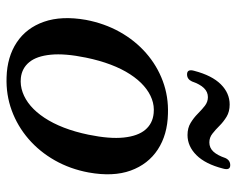

<svg xmlns="http://www.w3.org/2000/svg" viewBox="-87 -607 704 570"><g transform="rotate(90 265.0 -322.0)"><path d="M318.1 -468.6Q380.1 -467.1 423.8 -438.5Q467.5 -409.9 486.4 -357.9Q505.2 -305.8 492 -233Q481.9 -178.4 456.1 -132.8Q430.3 -87.3 392.4 -54.6Q354.5 -21.9 307.9 -4.8Q261.3 12.3 209.3 10.5Q148.8 8.7 105.9 -19.7Q62.9 -48.2 44.6 -100.5Q26.3 -152.8 39 -225.1Q49.4 -280 74.7 -325.4Q100.1 -370.8 137.4 -403.5Q174.7 -436.2 220.7 -453.3Q266.7 -470.4 318.1 -468.6ZM211.4 -31.9Q233.2 -29.7 254.1 -37.2Q275 -44.6 294.2 -60.9Q313.3 -77.2 329.6 -101.9Q346 -126.6 358.8 -159.5Q371.6 -192.5 379.9 -232.8Q392.8 -295.7 388.3 -337.5Q383.9 -379.3 365.3 -401.3Q346.6 -423.4 316 -426.2Q294.5 -428.4 274.2 -420.9Q253.9 -413.5 235.2 -397.2Q216.5 -380.9 200.5 -356.2Q184.4 -331.5 171.9 -298.6Q159.4 -265.6 151.1 -225.3Q138.2 -162.6 142.4 -120.7Q146.5 -78.8 164.5 -56.9Q182.5 -35 211.4 -31.9ZM380.8 -526.7Q359.9 -526.7 344.9 -535.9Q329.8 -545 317.8 -557Q305.8 -568.9 294.2 -578.1Q282.5 -587.2 268.4 -587.2Q252.9 -587.2 241.5 -575.5Q230 -563.7 221.8 -539.9Q215.1 -525.3 200.8 -525.3Q184 -525.3 190.4 -547.1Q204.1 -599.3 230.3 -625.6Q256.4 -651.8 290.3 -651.8Q311.4 -651.8 326.5 -642.7Q341.5 -633.5 353.3 -621.7Q365 -609.8 376.7 -600.7Q388.3 -591.5 402.7 -591.5Q418.9 -591.5 430.1 -603.5Q441.2 -615.5 449.2 -639.1Q455.8 -653.5 470.5 -653.5Q486.6 -653.5 480.4 -631.9Q467 -579.7 440.6 -553.2Q414.2 -526.7 380.8 -526.7Z"/></g></svg>

Font: Fraunces
Style: Italic
Weight: 900
Italic angle: -16°
Version: Version 1.000;[0bf87f6ff]